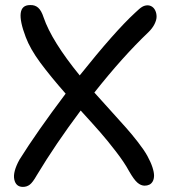

<svg xmlns="http://www.w3.org/2000/svg" viewBox="-20 -691 684 761"><path d="M70.8 49.8Q43 49.8 36.6 20.3Q30.3 -9.3 57.1 -58.1Q125.5 -167.5 240.2 -319.8Q179.2 -389.2 139.4 -443.1Q99.6 -497.1 82 -543.9Q33.7 -670.9 99.1 -670.9Q118.2 -671.9 131.1 -660.6Q144 -649.4 152.8 -622.1Q184.6 -528.8 295.9 -392.1Q435.1 -566.4 515.1 -640.1Q534.2 -658.7 544.2 -664.3Q554.2 -669.9 564.9 -669.9Q574.7 -669.9 583 -664.3Q591.3 -658.7 595.9 -648.2Q600.6 -637.7 600.6 -624.8Q600.6 -611.8 592.3 -595.2Q584 -578.6 567.9 -563Q466.8 -466.8 354 -324.2Q374.5 -301.3 416.5 -254.9Q458.5 -208.5 480 -184.3Q501.5 -160.2 526.4 -128.2Q551.3 -96.2 564 -73.2Q577.6 -48.3 584.2 -28.1Q590.8 -7.8 590.6 5.6Q590.3 19 585.2 28.1Q580.1 37.1 571.8 41Q563.5 44.9 553.2 44.9Q538.6 44.9 524.7 33Q510.7 21 491.2 -13.2Q473.1 -46.9 439 -91.1Q404.8 -135.3 377.7 -166.3Q350.6 -197.3 299.8 -252.9Q201.2 -121.6 125 4.9Q109.9 31.7 98.1 40.8Q86.4 49.8 70.8 49.8Z"/></svg>

Font: Shantell Sans Bouncy
Style: Regular
Weight: 400
Designer: Stephen Nixon, Anya Danilova, Shantell Martin
Foundry: Arrow Type
Version: Version 1.006;[9816181b4]